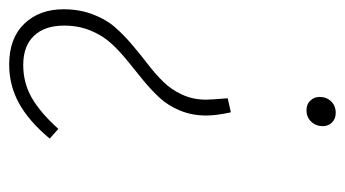

<svg xmlns="http://www.w3.org/2000/svg" viewBox="-187 -359 744 414"><g transform="rotate(90 185.0 -152.0)"><path d="M221.2 -503.9Q234.4 -503.9 242.2 -495.8Q250 -487.8 250 -476.1Q250 -461.4 240.5 -451.2Q231 -440.9 215.8 -440.9Q202.6 -440.9 194.8 -449.2Q187 -457.5 187 -469.2Q187 -483.9 196.5 -493.9Q206.1 -503.9 221.2 -503.9ZM117.2 200.2Q60.5 200.2 29.3 167.7Q-2 135.3 -2 83Q-2 48.8 8.8 20.3Q19.5 -8.3 36.6 -27.8Q53.7 -47.4 74.5 -64.9Q95.2 -82.5 116.2 -98.6Q137.2 -114.7 154.3 -132.1Q171.4 -149.4 182.1 -172.9Q192.9 -196.3 192.9 -224.1Q192.9 -234.4 189.9 -271L220.2 -277.8Q227.1 -246.1 227.1 -225.1Q227.1 -193.8 216.3 -168Q205.6 -142.1 188.5 -123.8Q171.4 -105.5 150.9 -88.6Q130.4 -71.8 109.6 -55.2Q88.9 -38.6 71.8 -20Q54.7 -1.5 43.9 24.7Q33.2 50.8 33.2 82Q33.2 123.5 55.2 146.7Q77.1 169.9 118.2 169.9Q156.7 169.9 188.7 151.6Q220.7 133.3 255.9 94.2L276.9 112.8Q238.8 158.2 200.4 179.2Q162.1 200.2 117.2 200.2Z"/></g></svg>

Font: Fira Sans Compressed UltraLight
Style: Italic
Weight: 200
Width: 3
Italic angle: -8°
Designer: Carrois Corporate & Edenspiekermann AG
Foundry: Carrois Corporate GbR & Edenspiekermann AG
Version: Version 4.203;PS 004.203;hotconv 1.0.88;makeotf.lib2.5.64775